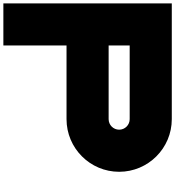

<svg xmlns="http://www.w3.org/2000/svg" viewBox="30 -870 1040 1140"><g transform="rotate(90 550.0 -300.0)"><path d="M687.5 -800H0V200H250V-175H687.5C860 -175 1000 -315 1000 -487.5C1000 -660 860 -800 687.5 -800ZM687.5 -425H250V-550H687.5C722 -550 750 -522 750 -487.5C750 -453 722 -425 687.5 -425Z"/></g></svg>

Font: Kubos
Style: Regular
Weight: 400
Version: Version 001.000